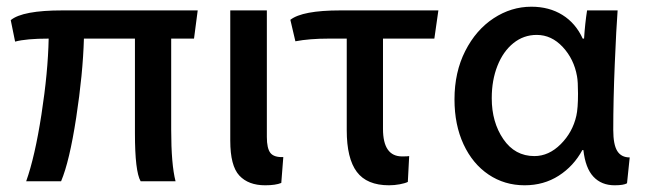

<svg xmlns="http://www.w3.org/2000/svg" viewBox="-20 -519 1922 572"><path d="M503 21H399Q382 -8 382 -122V-404H230Q227 -299 207 -168.5Q187 -38 162 21H58Q84 -52 103.5 -178Q123 -304 125 -404Q58 -404 25 -395L12 -459Q47 -488 166 -488H569L558 -404H490V-133Q490 -29 503 21Z M824 -51 818 26Q801 33 770 33Q720 33 693 4Q666 -25 666 -100V-488H775V-111Q775 -77 785.5 -63.5Q796 -50 824 -51Z M1139 33Q1073 33 1043 -7Q1013 -47 1013 -131V-404H960Q902 -404 860 -396L845 -460Q881 -488 994 -488H1286L1274 -404H1121V-135Q1121 -53 1178 -53Q1195 -53 1199 -54L1195 23Q1187 27 1171 30Q1155 33 1139 33Z M1807 -132Q1807 -88 1819 -69Q1831 -50 1856 -50L1848 27Q1838 33 1811 33Q1772 33 1748 7.5Q1724 -18 1718 -72H1715Q1689 -24 1644.5 4.5Q1600 33 1543 33Q1483 33 1435.5 1Q1388 -31 1361 -89Q1334 -147 1334 -223Q1334 -304 1366 -367Q1398 -430 1450.5 -464.5Q1503 -499 1563 -499Q1616 -499 1655.5 -474.5Q1695 -450 1716 -404H1720Q1723 -450 1729 -488H1820Q1816 -436 1811.5 -328.5Q1807 -221 1807 -132ZM1572 -54Q1615 -54 1650.5 -89.5Q1686 -125 1697 -174Q1702 -196 1702 -240Q1702 -276 1699 -292Q1690 -343 1656.5 -379Q1623 -415 1579 -415Q1540 -415 1509.5 -390.5Q1479 -366 1462 -323Q1445 -280 1445 -227V-226Q1445 -155 1479.5 -104.5Q1514 -54 1572 -54Z"/></svg>

Font: Gmarket Sans TTF Medium
Style: Regular
Weight: 500
Designer: Creative Director : Sungho Lee; Art Director : Kiwoong Choi; Project Manager : Sori Yang, Jongwook Yoon; Font Designer :
Foundry: Sandoll Inc.
Version: Version 1.000;hotconv 1.0.109;makeotfexe 2.5.65596